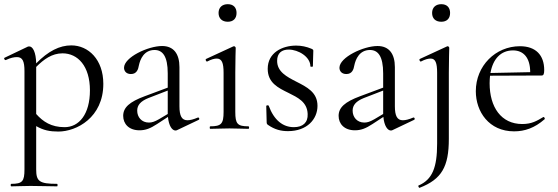

<svg xmlns="http://www.w3.org/2000/svg" viewBox="-22 -616 2667 918"><path d="M32 275C55 275 89 273 124 273C172 273 216 275 251 275C254 275 254 263 251 263C166 263 151 251 151 194V-13C186 7 216 13 257 13C344 13 472 -54 472 -215C472 -332 400 -399 319 -399C263 -399 209 -372 151 -313C150 -366 135 -394 118 -394C116 -394 113 -394 111 -393L0 -340C-6 -337 1 -327 6 -329C29 -340 46 -343 59 -343C86 -343 95 -323 95 -276V194C95 251 85 263 32 263C28 263 28 275 32 275ZM151 -71V-296C187 -332 226 -361 277 -361C350 -361 408 -300 408 -184C408 -70 356 -8 287 -8C223 -8 184 -34 151 -71Z M825 6 928 -43C934 -46 930 -56 924 -54C903 -45 887 -41 874 -41C847 -41 836 -62 836 -108V-295C836 -359 808 -396 753 -396C686 -396 571 -342 571 -292C571 -277 581 -262 604 -262C632 -262 639 -285 642 -303C648 -332 666 -377 717 -377C755 -377 780 -348 780 -265V-197L670 -156C597 -129 567 -102 567 -62C567 -24 594 7 645 7C674 7 697 -2 729 -23L781 -57C785 -14 801 8 817 8C821 8 823 7 825 6ZM634 -87C634 -113 650 -132 687 -147L780 -183V-76V-71L738 -46C717 -34 704 -30 690 -30C655 -30 634 -56 634 -87Z M983 0C1008 0 1040 -2 1075 -2C1110 -2 1142 0 1166 0C1170 0 1170 -12 1166 -12C1113 -12 1103 -24 1103 -81V-269C1103 -333 1105 -376 1105 -387C1105 -391 1100 -395 1097 -395C1096 -395 1096 -395 1093 -394L963 -334C959 -332 963 -320 969 -322C988 -332 1003 -336 1014 -336C1039 -336 1047 -315 1047 -268V-81C1047 -24 1036 -12 983 -12C980 -12 980 0 983 0ZM1067 -512C1093 -512 1109 -527 1109 -554C1109 -580 1094 -596 1067 -596C1041 -596 1023 -581 1023 -554C1023 -528 1040 -512 1067 -512Z M1303 -325C1303 -362 1325 -379 1358 -379C1405 -379 1462 -344 1462 -299C1462 -296 1474 -296 1474 -299C1474 -327 1476 -351 1476 -372C1476 -377 1476 -379 1467 -383C1443 -393 1419 -398 1394 -398C1327 -398 1258 -364 1258 -287C1258 -220 1308 -196 1357 -172C1401 -150 1447 -129 1449 -71C1451 -30 1426 -8 1383 -8C1330 -8 1288 -42 1263 -110C1262 -114 1251 -113 1251 -109L1253 -31C1253 -25 1255 -22 1259 -19C1292 4 1322 11 1355 11C1446 11 1496 -46 1496 -110C1496 -175 1445 -200 1394 -226C1349 -249 1303 -273 1303 -325Z M1855 6 1958 -43C1964 -46 1960 -56 1954 -54C1933 -45 1917 -41 1904 -41C1877 -41 1866 -62 1866 -108V-295C1866 -359 1838 -396 1783 -396C1716 -396 1601 -342 1601 -292C1601 -277 1611 -262 1634 -262C1662 -262 1669 -285 1672 -303C1678 -332 1696 -377 1747 -377C1785 -377 1810 -348 1810 -265V-197L1700 -156C1627 -129 1597 -102 1597 -62C1597 -24 1624 7 1675 7C1704 7 1727 -2 1759 -23L1811 -57C1815 -14 1831 8 1847 8C1851 8 1853 7 1855 6ZM1664 -87C1664 -113 1680 -132 1717 -147L1810 -183V-76V-71L1768 -46C1747 -34 1734 -30 1720 -30C1685 -30 1664 -56 1664 -87Z M2126 -387C2126 -391 2122 -395 2118 -395C2117 -395 2117 -395 2115 -394L1985 -334C1981 -332 1985 -320 1991 -322C2010 -332 2025 -336 2037 -336C2060 -336 2068 -315 2068 -268V71C2068 185 2045 243 1979 271C1976 273 1981 283 1984 282C2090 241 2124 181 2124 48V-269C2124 -333 2126 -376 2126 -387ZM2088 -512C2114 -512 2130 -527 2130 -554C2130 -580 2115 -596 2088 -596C2062 -596 2044 -581 2044 -554C2044 -527 2061 -512 2088 -512Z M2436 12C2487 12 2534 -4 2582 -46C2585 -50 2579 -59 2575 -56C2545 -38 2520 -23 2475 -23C2374 -23 2319 -104 2319 -218C2319 -231 2320 -244 2321 -254L2568 -255C2577 -255 2580 -263 2580 -281C2580 -352 2540 -395 2464 -395C2347 -395 2253 -301 2253 -180C2253 -82 2316 12 2436 12ZM2323 -267C2335 -335 2373 -375 2431 -375C2481 -375 2513 -340 2513 -271Z"/></svg>

Font: Cormorant Garamond
Style: Regular
Weight: 400
Designer: Christian Thalmann (Catharsis Fonts)
Foundry: Catharsis Fonts
Version: Version 4.002;Glyphs 3.4 (3410)